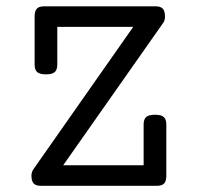

<svg xmlns="http://www.w3.org/2000/svg" viewBox="-20 -600 640 620"><path d="M512.7 -546.4Q512.7 -534.2 507.8 -527.3L184.1 -66.4H443.8V-197.8Q443.8 -214.8 452.1 -222.2Q460.4 -229.5 480.5 -229.5Q500.5 -229.5 508.8 -222.2Q517.1 -214.8 517.1 -197.8V-33.2Q517.1 -15.1 510 -7.6Q502.9 0 486.3 0H112.3Q95.7 0 88.6 -7.6Q81.5 -15.1 81.5 -33.2Q81.5 -43.9 88.4 -54.2L410.2 -513.2H165V-391.6Q165 -374.5 156.7 -367.2Q148.4 -359.9 128.4 -359.9Q108.4 -359.9 100.1 -367.2Q91.8 -374.5 91.8 -391.6V-546.4Q91.8 -564.5 98.9 -572Q106 -579.6 122.6 -579.6H481.9Q498.5 -579.6 505.6 -572Q512.7 -564.5 512.7 -546.4Z"/></svg>

Font: Courier Prime
Style: Regular
Weight: 400
Designer: Alan Dague-Greene, Quote-Unquote Apps
Foundry: Quote-Unquote Apps
Version: Version 3.018